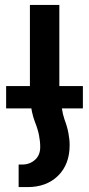

<svg xmlns="http://www.w3.org/2000/svg" viewBox="-20 -517 363 783"><path d="M102 -157V-497H222V-157ZM102 -157H222Q223 -150 225.5 -127Q228 -104 232 -77Q236 -50 243 -30Q254 -1 259 25.5Q264 52 264 75Q264 153 217 199.5Q170 246 92 246H56V154H71Q101 154 122.5 135Q144 116 144 83Q144 59 139 34Q134 9 122 -21Q115 -40 110.5 -60.5Q106 -81 104 -105Q102 -129 102 -157ZM5 -166H318V-75H5Z"/></svg>

Font: Noto Sans Armenian SemiBold
Style: Regular
Weight: 600
Designer: Monotype Design Team
Foundry: Monotype Imaging Inc.
Version: Version 2.007